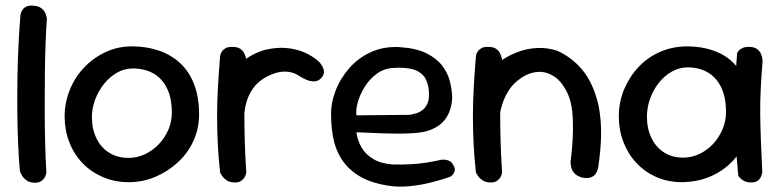

<svg xmlns="http://www.w3.org/2000/svg" viewBox="-20 -670 2859 704"><path d="M108 0Q91 0 80.5 -6.5Q70 -13 64 -21.5Q58 -30 55.5 -36Q53 -42 53 -42Q49 -85 46.5 -141.5Q44 -198 43.5 -260.5Q43 -323 44 -386Q45 -449 48 -508Q51 -567 55 -616Q55 -616 56.5 -621.5Q58 -627 62.5 -634Q67 -641 77 -646Q87 -651 103 -649Q120 -648 130 -641Q140 -634 144.5 -625Q149 -616 150.5 -609Q152 -602 152 -602Q149 -563 147 -509Q145 -455 144.5 -393.5Q144 -332 144 -269Q144 -206 145.5 -146.5Q147 -87 150 -38Q150 -38 149 -32.5Q148 -27 144 -19.5Q140 -12 131.5 -6Q123 0 108 0Z M452 -2Q400 -2 356.5 -21Q313 -40 282 -72.5Q251 -105 234 -149Q217 -193 217 -243Q217 -293 235.5 -339.5Q254 -386 288 -422Q322 -458 367 -479Q412 -500 464 -500Q516 -500 561 -485Q606 -470 639.5 -439.5Q673 -409 691.5 -361.5Q710 -314 710 -250Q710 -200 690 -155Q670 -110 633.5 -76Q597 -42 550.5 -22Q504 -2 452 -2ZM451 -91Q483 -91 511.5 -104.5Q540 -118 562 -141Q584 -164 597 -193.5Q610 -223 610 -256Q610 -312 591.5 -348Q573 -384 541 -401.5Q509 -419 467 -419Q436 -419 409 -403.5Q382 -388 361.5 -362.5Q341 -337 329 -305Q317 -273 317 -240Q317 -197 333.5 -163Q350 -129 380.5 -110Q411 -91 451 -91Z M833 -114Q820 -113 812.5 -120Q805 -127 801.5 -136.5Q798 -146 796.5 -154Q795 -162 795 -162Q792 -179 790 -188.5Q788 -198 788 -206.5Q788 -215 788.5 -228Q789 -241 790 -264Q794 -323 813.5 -368Q833 -413 868 -443Q903 -473 951 -487Q993 -497 1029 -494Q1065 -491 1094.5 -478.5Q1124 -466 1147 -446Q1147 -446 1151 -442Q1155 -438 1159.5 -431Q1164 -424 1166.5 -415.5Q1169 -407 1166.5 -398Q1164 -389 1154 -380Q1143 -371 1130 -371.5Q1117 -372 1105 -377Q1093 -382 1085.5 -386.5Q1078 -391 1078 -391Q1055 -407 1026.5 -407.5Q998 -408 969 -394Q928 -376 905.5 -342.5Q883 -309 877 -263Q875 -238 873.5 -222.5Q872 -207 871.5 -196.5Q871 -186 871 -175Q871 -164 872 -146Q872 -146 870 -139Q868 -132 859.5 -124.5Q851 -117 833 -114ZM837 -1Q823 -2 813.5 -7.5Q804 -13 798 -20.5Q792 -28 789.5 -33Q787 -38 787 -38Q781 -92 778.5 -143Q776 -194 776 -244.5Q776 -295 779 -349Q782 -403 787 -463Q787 -463 788 -468.5Q789 -474 793.5 -481Q798 -488 807.5 -493.5Q817 -499 834 -498Q851 -498 861 -491Q871 -484 875.5 -474.5Q880 -465 881.5 -458Q883 -451 883 -451Q880 -401 878 -353Q876 -305 876 -255Q876 -205 877.5 -151.5Q879 -98 883 -39Q883 -39 882 -33Q881 -27 876.5 -19.5Q872 -12 863 -6Q854 0 837 -1Z M1399 10Q1333 -1 1292.5 -27.5Q1252 -54 1230.5 -89.5Q1209 -125 1201.5 -166Q1194 -207 1194 -247Q1193 -292 1210.5 -337.5Q1228 -383 1261.5 -421Q1295 -459 1342.5 -480Q1390 -501 1448 -497Q1507 -493 1544 -474.5Q1581 -456 1601.5 -429Q1622 -402 1629.5 -372Q1637 -342 1638 -315Q1637 -265 1611.5 -231.5Q1586 -198 1532 -186Q1516 -183 1491.5 -181.5Q1467 -180 1439.5 -180Q1412 -180 1385.5 -181Q1359 -182 1336.5 -183Q1314 -184 1300.5 -184.5Q1287 -185 1287 -185Q1290 -157 1305 -130.5Q1320 -104 1348.5 -87Q1377 -70 1420 -67Q1457 -66 1489 -68Q1521 -70 1545.5 -74Q1570 -78 1583 -81Q1596 -84 1596 -84Q1596 -84 1601.5 -84.5Q1607 -85 1614.5 -84Q1622 -83 1630 -78.5Q1638 -74 1643 -63Q1649 -53 1647.5 -45.5Q1646 -38 1642 -32.5Q1638 -27 1634.5 -24.5Q1631 -22 1631 -22Q1631 -22 1610 -15Q1589 -8 1554.5 0.5Q1520 9 1479 13Q1438 17 1399 10ZM1287 -247 1483 -249Q1483 -249 1490 -250.5Q1497 -252 1507.5 -255Q1518 -258 1528.5 -266Q1539 -274 1546 -287.5Q1553 -301 1553 -322Q1553 -357 1541 -380Q1529 -403 1501 -413.5Q1473 -424 1423 -421Q1388 -419 1361.5 -399.5Q1335 -380 1317.5 -352Q1300 -324 1292 -295.5Q1284 -267 1287 -247Z M2114 -19Q2097 -24 2088 -33Q2079 -42 2076 -51.5Q2073 -61 2072.5 -68.5Q2072 -76 2072 -76Q2083 -160 2080.5 -229.5Q2078 -299 2056 -338Q2036 -375 2009 -391.5Q1982 -408 1953 -406.5Q1924 -405 1895 -387Q1861 -365 1842 -333Q1823 -301 1815.5 -265Q1808 -229 1807 -195Q1808 -163 1808 -137Q1808 -111 1809 -91Q1810 -71 1811 -58Q1811 -58 1810.5 -54Q1810 -50 1808 -44Q1806 -38 1799.5 -33Q1793 -28 1779 -27Q1767 -26 1758 -32Q1749 -38 1743.5 -44Q1738 -50 1738 -50Q1727 -68 1726.5 -85Q1726 -102 1727.5 -123Q1729 -144 1724 -174Q1722 -211 1722.5 -241.5Q1723 -272 1727 -299.5Q1731 -327 1740 -351Q1749 -375 1765 -398Q1785 -424 1814 -445Q1843 -466 1877.5 -479Q1912 -492 1949 -494Q1986 -496 2023 -484Q2048 -473 2071.5 -455.5Q2095 -438 2115 -414Q2135 -390 2150 -357.5Q2165 -325 2175 -282Q2185 -229 2184 -174Q2183 -119 2173 -54Q2173 -54 2171 -47Q2169 -40 2163.5 -32Q2158 -24 2146 -19.5Q2134 -15 2114 -19ZM1775 -1Q1761 -2 1751.5 -7.5Q1742 -13 1736 -20.5Q1730 -28 1727.5 -33Q1725 -38 1725 -38Q1719 -92 1716.5 -143Q1714 -194 1714 -244.5Q1714 -295 1717 -349Q1720 -403 1725 -463Q1725 -463 1726 -468.5Q1727 -474 1731.5 -481Q1736 -488 1745.5 -493.5Q1755 -499 1772 -498Q1789 -498 1799 -491Q1809 -484 1813.5 -474.5Q1818 -465 1819.5 -458Q1821 -451 1821 -451Q1818 -401 1816 -353Q1814 -305 1814 -255Q1814 -205 1815.5 -151.5Q1817 -98 1821 -39Q1821 -39 1820 -33Q1819 -27 1814.5 -19.5Q1810 -12 1801 -6Q1792 0 1775 -1Z M2481 -2Q2430 -2 2387.5 -20.5Q2345 -39 2314 -72Q2283 -105 2266 -149Q2249 -193 2249 -243Q2249 -296 2268.5 -342.5Q2288 -389 2321.5 -424.5Q2355 -460 2399.5 -479.5Q2444 -499 2496 -500Q2569 -500 2622 -473.5Q2675 -447 2703.5 -391.5Q2732 -336 2732 -250Q2732 -200 2714.5 -155.5Q2697 -111 2664 -77Q2631 -43 2585 -23Q2539 -3 2481 -2ZM2485 -92Q2516 -92 2544.5 -105.5Q2573 -119 2594.5 -142Q2616 -165 2629 -195.5Q2642 -226 2642 -259Q2642 -315 2623.5 -351.5Q2605 -388 2573.5 -405.5Q2542 -423 2501 -423Q2471 -423 2443.5 -407.5Q2416 -392 2395.5 -366Q2375 -340 2363.5 -307.5Q2352 -275 2352 -242Q2352 -199 2368.5 -164.5Q2385 -130 2415 -111Q2445 -92 2485 -92ZM2735 -1Q2718 -1 2707.5 -7Q2697 -13 2692 -19Q2687 -25 2687 -25Q2680 -98 2676 -170.5Q2672 -243 2674 -319Q2676 -395 2683 -476Q2683 -476 2687 -482Q2691 -488 2701.5 -493.5Q2712 -499 2731 -498Q2748 -497 2757.5 -489Q2767 -481 2771 -470.5Q2775 -460 2775.5 -452.5Q2776 -445 2776 -445Q2772 -394 2769.5 -347Q2767 -300 2767.5 -252.5Q2768 -205 2770 -153Q2772 -101 2775 -39Q2775 -39 2774 -33.5Q2773 -28 2769.5 -20.5Q2766 -13 2757.5 -7Q2749 -1 2735 -1Z"/></svg>

Font: Sour Gummy
Style: Regular
Weight: 400
Designer: Stefie Justprince
Foundry: Eifetstype
Version: Version 1.000